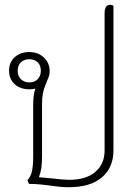

<svg xmlns="http://www.w3.org/2000/svg" viewBox="-20 -774 577 804"><path d="M455 -750V-144Q455 -72 406.5 -31Q358 10 268 10Q235 10 189 3Q182 2 155.5 -1Q129 -4 101 -4L95 -20Q107 -31 113 -54Q119 -77 119 -120V-335Q119 -377 128 -403Q117 -400 104 -400Q65 -400 41.5 -421.5Q18 -443 18 -478Q18 -513 41.5 -534.5Q65 -556 102 -556Q140 -556 164 -533Q188 -510 188 -476Q188 -464 184.5 -453.5Q181 -443 172 -422Q163 -401 159.5 -382.5Q156 -364 156 -335V-120Q156 -89 153 -69.5Q150 -50 143 -32Q158 -31 197 -27Q245 -21 270 -21Q340 -21 379 -54Q418 -87 418 -144V-719Q418 -754 442 -754Q448 -754 455 -750ZM151 -478Q151 -500 138 -513Q125 -526 103 -526Q81 -526 67.5 -513Q54 -500 54 -478Q54 -456 67.5 -442.5Q81 -429 103 -429Q125 -429 138 -442.5Q151 -456 151 -478Z"/></svg>

Font: Thasadith
Style: Regular
Weight: 400
Designer: Cadson Demak Co.,Ltd.
Foundry: Cadson Demak Co.,Ltd.
Version: Version 1.000; ttfautohint (v1.6)